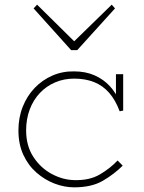

<svg xmlns="http://www.w3.org/2000/svg" viewBox="-20 -789 618 823"><path d="M298 14Q256 14 214 -2Q172 -18 136.5 -49Q101 -80 80 -125.5Q59 -171 59 -230Q59 -285 77.5 -331.5Q96 -378 128.5 -412Q161 -446 204.5 -465Q248 -484 298 -483Q347 -483 385.5 -466Q424 -449 451.5 -419Q479 -389 494 -349L477 -358V-471H508V-315L493 -312Q475 -360 448 -391Q421 -422 383.5 -437Q346 -452 298 -452Q254 -452 216.5 -436Q179 -420 151 -390.5Q123 -361 107.5 -320Q92 -279 92 -230Q92 -164 123 -116.5Q154 -69 201.5 -43.5Q249 -18 298 -17Q363 -15 407.5 -41Q452 -67 484 -101L506 -79Q470 -43 421.5 -14.5Q373 14 298 14ZM459 -769 473 -753 311 -574H285L124 -753L139 -769L298 -612Z"/></svg>

Font: BioRhyme ExtraLight
Style: Regular
Weight: 250
Designer: Aoife Mooney
Foundry: Aoife Mooney Type
Version: Version 1.600;gftools[0.9.33]